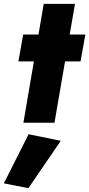

<svg xmlns="http://www.w3.org/2000/svg" viewBox="-65 -640 465 1001"><path d="M56 -460 31 -320H355L380 -460ZM163 -620 57 0H219L326 -620ZM84 60 -45 316 83 341 252 94Z"/></svg>

Font: Jost ExtraBold
Style: Italic
Weight: 800
Italic angle: -5°
Version: Version 3.710